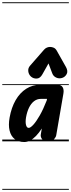

<svg xmlns="http://www.w3.org/2000/svg" viewBox="-25 -1250 629 1698"><path d="M190 6Q138 6 104.8 -20.2Q71.5 -46.5 59.8 -95.2Q48 -144 60 -210.5Q76 -299.5 113.5 -364.5Q151 -429.5 206.8 -465Q262.5 -500.5 332 -500.5H481.5Q516 -500.5 529 -478.8Q542 -457 535.5 -421L472 -52.5Q469 -37 453 -18.5Q437 0 398 0Q364 0 347.8 -19Q331.5 -38 336 -62.5L345 -114Q319.5 -74.5 293.5 -47.8Q267.5 -21 241.8 -7.5Q216 6 190 6ZM205 -210.5Q198.5 -169.5 205.2 -144.2Q212 -119 229 -119Q244 -119 269.5 -146.5Q295 -174 326 -228Q357 -282 388 -361L391 -375.5H336Q302.5 -375.5 276 -355Q249.5 -334.5 231.5 -297.5Q213.5 -260.5 205 -210.5ZM190 6Q138 6 104.8 -20.2Q71.5 -46.5 59.8 -95.2Q48 -144 60 -210.5Q76 -299.5 113.5 -364.5Q151 -429.5 206.8 -465Q262.5 -500.5 332 -500.5H481.5Q516 -500.5 529 -478.8Q542 -457 535.5 -421L472 -52.5Q469 -37 453 -18.5Q437 0 398 0Q364 0 347.8 -19Q331.5 -38 336 -62.5L345 -114Q319.5 -74.5 293.5 -47.8Q267.5 -21 241.8 -7.5Q216 6 190 6ZM205 -210.5Q198.5 -169.5 205.2 -144.2Q212 -119 229 -119Q244 -119 269.5 -146.5Q295 -174 326 -228Q357 -282 388 -361L391 -375.5H336Q302.5 -375.5 276 -355Q249.5 -334.5 231.5 -297.5Q213.5 -260.5 205 -210.5ZM523.5 -560.5Q496.5 -552.5 471.8 -564Q447 -575.5 437.5 -600.5L404 -689L350 -593Q330 -556.5 300 -555.2Q270 -554 248.5 -573Q228 -592.5 225 -620Q222 -647.5 240.5 -668.5L365 -811Q376 -823.5 389.8 -829.2Q403.5 -835 417.5 -835Q434.5 -835 450.2 -828Q466 -821 476.5 -802.5L558 -658Q578.5 -621.5 564.8 -595.2Q551 -569 523.5 -560.5ZM-5 420.5H584V428.5H-5ZM-5 -16H584V0H-5ZM-5 -505.5H584V-497.5H-5ZM-5 -1230H584V-1222H-5Z"/></svg>

Font: Edu VIC WA NT Pre Guide
Style: Regular
Weight: 400
Designer: Tina and Corey Anderson, Eben Sorkin, Mirko Velimirovic
Foundry: Google for Education
Version: Version 1.000